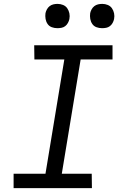

<svg xmlns="http://www.w3.org/2000/svg" viewBox="-20 -968 640 988"><path d="M50 0V-74H214L311 -662H157L156 -735H559V-662H395L298 -74H452L453 0ZM505 -823Q490 -823 476.5 -828Q463 -833 455 -844.5Q447 -856 444.5 -870.5Q442 -885 444 -900Q446 -910 451.5 -920Q457 -930 465.5 -936.5Q474 -943 484.5 -945.5Q495 -948 506 -948Q521 -948 534.5 -942.5Q548 -937 556 -925.5Q564 -914 567 -899.5Q570 -885 567 -870Q565 -860 559.5 -850Q554 -840 545.5 -833.5Q537 -827 526.5 -825Q516 -823 505 -823ZM275 -823Q260 -823 246.5 -828Q233 -833 225 -844.5Q217 -856 214.5 -870.5Q212 -885 214 -900Q216 -910 221.5 -920Q227 -930 235.5 -936.5Q244 -943 254.5 -945.5Q265 -948 276 -948Q291 -948 304.5 -942.5Q318 -937 326 -925.5Q334 -914 337 -899.5Q340 -885 337 -870Q335 -860 329.5 -850Q324 -840 315.5 -833.5Q307 -827 296.5 -825Q286 -823 275 -823Z"/></svg>

Font: Iosevka Plex Etoile
Style: Italic
Weight: 400
Italic angle: -9°
Designer: Belleve Invis
Foundry: Belleve Invis
Version: Version 25.1.1; ttfautohint (v1.8.4)